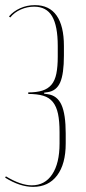

<svg xmlns="http://www.w3.org/2000/svg" viewBox="-48 -725 336 748"><path d="M81 3Q29 3 -28 -33L-25 -38Q33 -3 76 -3Q127 -3 155.5 -46Q184 -89 184 -166V-210Q184 -253 178 -281.5Q172 -310 158 -327.5Q144 -345 120.5 -352Q97 -359 62 -359V-365Q95 -365 117 -372Q139 -379 152.5 -395Q166 -411 171.5 -438Q177 -465 177 -504V-546Q177 -624 155 -661.5Q133 -699 85 -699Q58 -699 33 -688Q8 -677 -8 -657L-13 -661Q4 -681 30.5 -693Q57 -705 88 -705Q144 -705 172.5 -664.5Q201 -624 201 -546V-509Q201 -437 186.5 -404Q172 -371 138 -366L124 -364V-360L138 -358Q175 -353 191.5 -316.5Q208 -280 208 -205V-166Q208 -86 174.5 -41.5Q141 3 81 3Z"/></svg>

Font: Moniqa Thin Display
Style: Regular
Weight: 100
Designer: Rajesh Rajput
Foundry: Rajesh Rajput
Version: Version 1.000